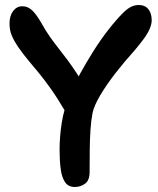

<svg xmlns="http://www.w3.org/2000/svg" viewBox="-20 -733 632 767"><path d="M279 14Q253 14 240 -5Q227 -24 222.5 -57.5Q218 -91 218 -135Q218 -186 226.5 -241.5Q235 -297 259 -355Q276 -395 300.5 -439.5Q325 -484 353 -528.5Q381 -573 412 -613Q443 -653 473 -683Q492 -701 506 -707Q520 -713 535 -713Q559 -713 572.5 -696.5Q586 -680 586 -652Q586 -637 578 -618Q570 -599 554.5 -578Q539 -557 518 -532Q478 -488 441.5 -441Q405 -394 380.5 -352.5Q356 -311 350 -283Q344 -253 341.5 -215.5Q339 -178 338.5 -135.5Q338 -93 338 -47Q338 -12 319.5 1Q301 14 279 14ZM291 -252Q274 -252 263 -261Q252 -270 242 -286Q207 -345 181.5 -380.5Q156 -416 136 -440.5Q116 -465 96 -488.5Q76 -512 52 -546Q37 -568 27.5 -590Q18 -612 18 -639Q18 -670 32.5 -689Q47 -708 69 -708Q90 -708 106.5 -693.5Q123 -679 143 -645Q163 -609 180.5 -584.5Q198 -560 215 -538.5Q232 -517 249.5 -493.5Q267 -470 287 -439.5Q307 -409 330 -363Q335 -353 337.5 -342Q340 -331 340 -319Q340 -295 327 -273.5Q314 -252 291 -252Z"/></svg>

Font: Shantell Sans SemiBold
Style: Regular
Weight: 600
Designer: Stephen Nixon, Anya Danilova, Shantell Martin
Foundry: Arrow Type
Version: Version 1.011;[c5ecc13dd]